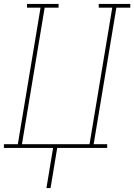

<svg xmlns="http://www.w3.org/2000/svg" viewBox="-38 -755 685 980"><path d="M199 205 233 0H-18V-19H53L169 -716H100V-735H261V-716H190L74 -19H419L535 -716H466V-735H627V-716H556L440 -19H509V0H254L220 205Z"/></svg>

Font: Iosevka Curly Slab ThExObl
Style: Regular
Weight: 100
Width: 7
Italic angle: -9°
Monospace: yes
Designer: Belleve Invis
Foundry: Belleve Invis
Version: Version 11.1.0; ttfautohint (v1.8.3)